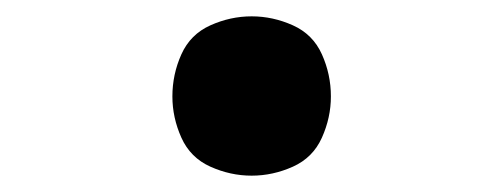

<svg xmlns="http://www.w3.org/2000/svg" viewBox="-20 -207 616 235"><path d="M288 8Q314 8 338.5 -3Q363 -14 374 -38.5Q385 -63 385 -89Q385 -116 374 -140.5Q363 -165 338.5 -176Q314 -187 288 -187Q262 -187 237.5 -176Q213 -165 202 -140.5Q191 -116 191 -89Q191 -63 202 -38.5Q213 -14 237.5 -3Q262 8 288 8Z"/></svg>

Font: Iosevka Sparkle
Style: Bold
Weight: 700
Designer: Belleve Invis
Foundry: Belleve Invis
Version: Version 4.5.0; ttfautohint (v1.8.3)